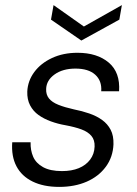

<svg xmlns="http://www.w3.org/2000/svg" viewBox="-20 -721 537 753"><path d="M212 12Q151 12 108 -9Q65 -30 44.5 -69Q24 -108 28 -163H100Q99 -132 110 -106.5Q121 -81 149 -65.5Q177 -50 223 -50Q261 -50 289 -61.5Q317 -73 333.5 -95Q350 -117 351 -146Q352 -172 338.5 -188Q325 -204 299.5 -213.5Q274 -223 236 -230Q207 -235 179.5 -245Q152 -255 131 -270Q110 -285 98 -308Q86 -331 87 -362Q89 -404 114.5 -438.5Q140 -473 184 -493.5Q228 -514 284 -514Q361 -514 406.5 -475.5Q452 -437 447 -363H377Q380 -404 353.5 -428Q327 -452 276 -452Q226 -452 194 -429Q162 -406 161 -372Q160 -350 172 -335Q184 -320 209 -310Q234 -300 270 -292Q301 -286 330 -276Q359 -266 380.5 -250.5Q402 -235 414 -212Q426 -189 425 -155Q423 -105 395 -67Q367 -29 320 -8.5Q273 12 212 12ZM458 -701 448 -644 299 -562 180 -644 190 -701 309 -617Z"/></svg>

Font: DM Sans 16pt Light
Style: Italic
Weight: 300
Italic angle: -10°
Version: Version 4.004;gftools[0.9.30]